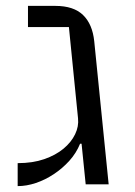

<svg xmlns="http://www.w3.org/2000/svg" viewBox="-20 -626 459 652"><path d="M257 -138H252Q239 -106 215.5 -80Q192 -54 162.5 -34.5Q133 -15 101.5 -4.5Q70 6 40 6V-72Q91 -72 130 -85.5Q169 -99 195.5 -121Q222 -143 235 -170Q248 -197 245 -224L214 -534H75V-606H168Q230 -606 262 -575Q294 -544 300 -486L349 0H271Z"/></svg>

Font: IBM Plex Sans Hebrew
Style: Regular
Weight: 400
Designer: Mike Abbink, Paul van der Laan, Pieter van Rosmalen, Yanek Iontef
Foundry: Bold Monday
Version: Version 1.2